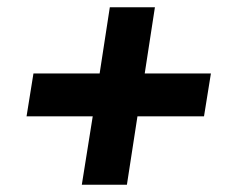

<svg xmlns="http://www.w3.org/2000/svg" viewBox="-20 -548 640 528"><path d="M205 -40 235 -228H53L72 -346H254L282 -528H406L378 -346H560L541 -228H358L329 -40Z"/></svg>

Font: Nunito Sans 12pt Black
Style: Italic
Weight: 900
Italic angle: -9°
Designer: Vernon Adams
Foundry: Vernon Adams
Version: Version 3.101;gftools[0.9.27]